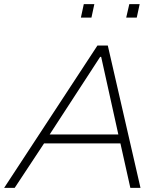

<svg xmlns="http://www.w3.org/2000/svg" viewBox="-34 -908 796 928"><path d="M-14 0 437 -688H487L645 0H596L548 -215H179L37 0ZM206 -258H538L455 -633H450ZM576 -823 591 -888H641L627 -823ZM357 -823 371 -888H422L408 -823Z"/></svg>

Font: Saira SemiExpanded ExtraLight
Style: Italic
Weight: 250
Width: 6
Italic angle: -12°
Designer: Hector Gatti with collaboration of the Omnibus-Type team
Foundry: Omnibus-Type
Version: Version 1.101